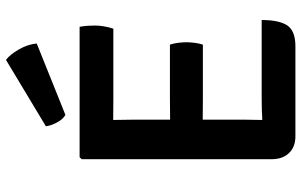

<svg xmlns="http://www.w3.org/2000/svg" viewBox="-194 -762 958 609"><g transform="rotate(-90 284.5 -457.0)"><path d="M526 -105.5Q526 -50 508.8 -24.2Q491.5 1.5 442.5 1.5H157Q123.5 1.5 104 -18.8Q84.5 -39 84.5 -74.5V-676.5L91 -683H504.5Q507 -668.5 507.8 -656Q508.5 -643.5 508.5 -632.5Q508.5 -622 506 -606.2Q503.5 -590.5 498.5 -576H274Q263 -576 245.2 -576.2Q227.5 -576.5 209 -576.5Q209 -556.5 209.5 -542.2Q210 -528 210 -508V-396Q228 -396 245.5 -396.2Q263 -396.5 274 -396.5H448Q452 -384.5 453.8 -369.5Q455.5 -354.5 455.5 -344.5Q455.5 -333.5 453.8 -319Q452 -304.5 448 -292H274Q263 -292 245.5 -292.2Q228 -292.5 210 -292.5V-162.5Q210 -147 209.5 -133.8Q209 -120.5 209 -104V-103.5Q224.5 -104.5 241.2 -105Q258 -105.5 278 -105.5ZM399.5 -916.5Q416 -904.5 432.5 -876Q449 -847.5 451.5 -819L225 -728Q211 -736 201 -754.8Q191 -773.5 189 -790Z"/></g></svg>

Font: Signika Negative SC SemiBold
Style: Regular
Weight: 600
Designer: Anna Giedryś
Foundry: Anna Giedryś
Version: Version 2.000; ttfautohint (v1.8.3) -l 8 -r 50 -G 200 -x 9 -